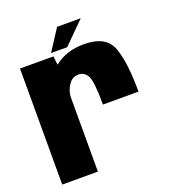

<svg xmlns="http://www.w3.org/2000/svg" viewBox="-132 -825 832 926"><g transform="rotate(-20 283.5 -362.0)"><path d="M345.5 -295.5Q345.5 -413.5 329.8 -442.8Q314 -472 284 -472Q250 -472 231 -441.5Q215 -416 212 -386.5V0H29V-595.5H200.5L205.5 -551Q266.5 -600.5 358.5 -600.5Q470.5 -600.5 499.2 -524.2Q528 -448 528 -295.5ZM195 -614.5 266 -723.5H387.5L278 -614.5Z"/></g></svg>

Font: Anybody ExtraBold
Style: Regular
Weight: 800
Designer: Tyler Finck
Foundry: Etcetera Type Company
Version: Version 1.010; ttfautohint (v1.8.3) -l 8 -r 50 -G 200 -x 14 